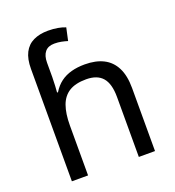

<svg xmlns="http://www.w3.org/2000/svg" viewBox="-138 -873 893 981"><g transform="rotate(-20 308.5 -382.5)"><path d="M85 -611Q85 -665 102.5 -699Q120 -733 153.5 -749Q187 -765 233 -765Q262 -765 286.5 -760.5Q311 -756 327 -749L312 -680Q296 -685 278.5 -688.5Q261 -692 241 -692Q207 -692 190 -671.5Q173 -651 173 -613V-535Q173 -513 171.5 -488Q170 -463 169 -452H174Q193 -483 218.5 -502Q244 -521 277 -530Q310 -539 350 -539Q410 -539 451.5 -518Q493 -497 515 -453.5Q537 -410 537 -343V0H449V-326Q449 -398 420 -431.5Q391 -465 331 -465Q273 -465 238.5 -443.5Q204 -422 188.5 -379Q173 -336 173 -271V0H85Z"/></g></svg>

Font: ubangla05
Style: Book
Weight: 400
Designer: Jelle Bosma - Monotype Design Team
Foundry: Monotype Imaging Inc.
Version: Version 2.003